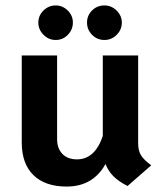

<svg xmlns="http://www.w3.org/2000/svg" viewBox="-20 -674 601 706"><path d="M536 -66 449 10Q416 -7 397 -26Q378 -45 368 -71Q322 12 225 12Q146 12 103 -30Q60 -72 60 -150V-470H190V-162Q190 -128 209.5 -108Q229 -88 263 -88Q329 -88 358 -174V-470H488V-147Q488 -120 498.5 -103Q509 -86 536 -66ZM121 -591Q121 -617 140 -635.5Q159 -654 185 -654Q210 -654 229 -635.5Q248 -617 248 -591Q248 -565 229.5 -546Q211 -527 185 -527Q159 -527 140 -546Q121 -565 121 -591ZM300 -591Q300 -617 318.5 -635.5Q337 -654 364 -654Q390 -654 409 -635Q428 -616 428 -591Q428 -565 409 -546Q390 -527 364 -527Q337 -527 318.5 -546Q300 -565 300 -591Z"/></svg>

Font: KoHo
Style: Bold
Weight: 700
Designer: Cadson Demak & Katatrad Team
Foundry: Cadson Demak Co.,Ltd.
Version: Version 1.000; ttfautohint (v1.6)